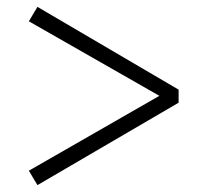

<svg xmlns="http://www.w3.org/2000/svg" viewBox="-20 -632 602 559"><path d="M500 -371 89 -612 64 -570 444 -353 64 -135 89 -93 500 -333Z"/></svg>

Font: Noto Serif Tangut
Style: Regular
Weight: 400
Designer: YANG Xicheng
Foundry: Liu Zhao Studio
Version: Version 2.169